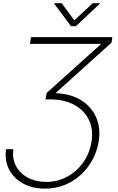

<svg xmlns="http://www.w3.org/2000/svg" viewBox="-20 -956 729 1183"><path d="M17.4 -36.6H62.5Q54.3 21 78.3 66.4Q102.3 111.9 151.1 138.3Q199.9 164.8 265.6 164.8Q335.2 164.8 394.2 132.6Q453.1 100.5 492.7 44.6Q532.3 -11.4 543.7 -82Q556.1 -156.6 529.1 -214.7Q502.1 -272.7 443.4 -306.8Q384.6 -340.9 301.1 -343.4H260.3L267.4 -383.2L603.7 -685.7H164.4L171.5 -727.3H672.2L667.3 -693.5L326.3 -386L325.6 -381.7Q417.3 -377.8 480.8 -337.9Q544.4 -297.9 573 -231.7Q601.6 -165.5 587.7 -82Q578.1 -24.5 550.2 27.5Q522.4 79.5 479.2 119.7Q436.1 159.8 380 183.1Q323.9 206.3 257.5 206.3Q180.4 206.3 122.7 174.9Q65 143.5 36.2 88.4Q7.5 33.4 17.4 -36.6ZM360.1 -936.4 437.9 -830.6 551.5 -936.4H595.9L594.8 -932.9L447.1 -794.4H417.6L314.3 -932.9L315.7 -936.4Z"/></svg>

Font: Inter Extra Light  BETA
Style: Italic
Weight: 200
Italic angle: 9.39999°
Designer: Rasmus Andersson
Foundry: rsms
Version: Version 3.011;git-f93a4a705